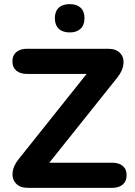

<svg xmlns="http://www.w3.org/2000/svg" viewBox="-20 -905 651 925"><path d="M69.3 -137.6 433 -593.6V-548.9H109Q77.5 -548.9 58.7 -564.7Q39.8 -580.6 39.8 -609.8Q39.8 -638.3 58.7 -654.2Q77.5 -670 109 -670H502Q538.3 -670 558.1 -649.7Q577.8 -629.5 574.9 -597.5Q572 -565.5 546.1 -532.4L182.4 -77.2V-121.1H521Q552.5 -121.1 571.2 -105.7Q590 -90.2 590 -61Q590 -31.7 571.2 -15.8Q552.5 0 521 0H113.4Q77.1 0 57.3 -20.7Q37.6 -41.3 40.5 -73.3Q43.4 -105.3 69.3 -137.6ZM244.3 -817.4Q244.3 -850.3 263 -867.7Q281.6 -885.1 315.7 -885.1Q349.7 -885.1 368.4 -867.7Q387 -850.3 387 -817.4Q387 -784.5 368.3 -766.6Q349.6 -748.7 315.8 -748.7Q281.9 -748.7 263.1 -766.6Q244.3 -784.5 244.3 -817.4Z"/></svg>

Font: SN Pro Thin
Style: Regular
Weight: 200
Designer: Tobias Whetton
Foundry: Supernotes
Version: Version 1.003;Glyphs 3.3 (3324)